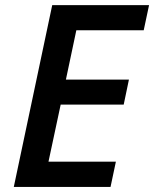

<svg xmlns="http://www.w3.org/2000/svg" viewBox="-20 -734 605 754"><path d="M34.2 0 185.1 -713.9H565.4L544.4 -615.2H279.8L238.8 -421.4H486.3L465.8 -323.2H218.3L170.4 -99.1H435.1L414.1 0Z"/></svg>

Font: Open Sans SemiBold
Style: Italic
Weight: 600
Italic angle: -12°
Designer: Monotype Design Team
Foundry: Monotype Imaging Inc.
Version: Version 3.003; ttfautohint (v1.8.4)